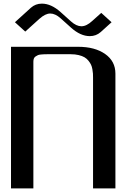

<svg xmlns="http://www.w3.org/2000/svg" viewBox="-20 -1053 748 1073"><path d="M377 -898.4 318.8 -950.7Q288.6 -977.5 260.7 -977.5Q233.4 -977.5 200.2 -947.8L121.1 -876.5L63.5 -928.7L152.8 -1009.8Q178.7 -1032.7 213.9 -1032.7Q266.1 -1032.7 318.8 -985.4L377 -933.1Q407.2 -906.2 435.1 -906.2Q463.4 -906.2 495.6 -936L545.9 -981L603.5 -928.7L543 -874Q517.1 -851.1 481.9 -851.1Q429.7 -851.1 377 -898.4ZM41.5 -791.5H416.5Q510.3 -791.5 567.6 -751.2Q625 -710.9 625 -641.6V0H500V-618.7Q500 -631.8 499.5 -641.6Q499 -651.4 496.3 -666Q493.7 -680.7 488.8 -691.2Q483.9 -701.7 474.6 -713.4Q465.3 -725.1 452.6 -732.7Q439.9 -740.2 419.9 -745.1Q399.9 -750 375 -750H250Q235.8 -750 228.8 -749.8Q221.7 -749.5 210 -748.5Q198.2 -747.6 192.1 -744.9Q186 -742.2 179.2 -737.8Q172.4 -733.4 169.4 -726.1Q166.5 -718.8 166.5 -708.5V0H41.5Z"/></svg>

Font: Gputeks
Style: Bold
Weight: 600
Width: 8
Version: Version 0.9